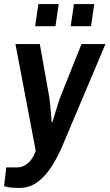

<svg xmlns="http://www.w3.org/2000/svg" viewBox="-27 -743 539 945"><path d="M68 182Q32 182 12.5 178Q-7 174 -7 173L4 81H58Q84 81 108.5 62Q133 43 149 0L49 -526H169L213 -279Q216 -264 218.5 -241Q221 -218 223 -195.5Q225 -173 226 -157.5Q227 -142 227 -142H231Q231 -142 235.5 -156.5Q240 -171 246.5 -193Q253 -215 260.5 -238Q268 -261 275 -278L374 -526H492L281 -27Q257 30 226.5 77.5Q196 125 157 153.5Q118 182 68 182ZM321 -614 337 -723H437L421 -614ZM146 -614 162 -723H262L246 -614Z"/></svg>

Font: Archivo Narrow
Style: Bold Italic
Weight: 700
Italic angle: -8°
Designer: Hector Gatti
Foundry: Omnibus-Type
Version: Version 3.002